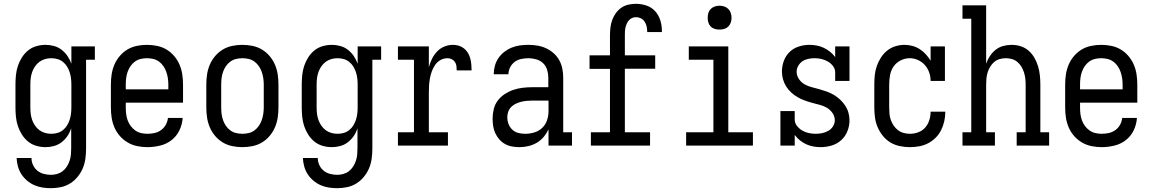

<svg xmlns="http://www.w3.org/2000/svg" viewBox="-20 -763 6040 1006"><path d="M247 223Q224 223 202 219.5Q180 216 159.5 207Q139 198 121.5 183Q104 168 92 149.5Q80 131 74 109Q68 87 67 65H145Q145 84 153 101.5Q161 119 175.5 131Q190 143 209 148Q228 153 247 153Q263 153 279 148.5Q295 144 308 134Q321 124 330 110Q339 96 344.5 80Q350 64 351.5 47.5Q353 31 353 15V-91Q346 -69 333.5 -50.5Q321 -32 303 -18Q285 -4 263 2Q241 8 219 8Q194 8 170 1Q146 -6 127 -21.5Q108 -37 94.5 -58.5Q81 -80 73.5 -103Q66 -126 63.5 -150.5Q61 -175 61 -200V-320Q61 -345 63.5 -369.5Q66 -394 73.5 -417Q81 -440 94.5 -461.5Q108 -483 127 -498.5Q146 -514 170 -521Q194 -528 219 -528Q241 -528 263 -522Q285 -516 303 -502Q321 -488 333.5 -469.5Q346 -451 354 -429V-520H477V-450H431V15Q431 41 427.5 67.5Q424 94 414 118Q404 142 387 163Q370 184 347.5 198Q325 212 299 217.5Q273 223 247 223ZM249 -62Q265 -62 281 -66.5Q297 -71 310 -81.5Q323 -92 331.5 -106Q340 -120 345 -135.5Q350 -151 352 -167.5Q354 -184 354 -200V-320Q354 -336 352 -352.5Q350 -369 345 -384.5Q340 -400 331.5 -414Q323 -428 310 -438.5Q297 -449 281 -453.5Q265 -458 249 -458Q232 -458 216 -453.5Q200 -449 186.5 -439Q173 -429 163.5 -415Q154 -401 148.5 -385.5Q143 -370 141 -353.5Q139 -337 139 -320V-200Q139 -183 141 -166.5Q143 -150 148.5 -134.5Q154 -119 163.5 -105Q173 -91 186.5 -81Q200 -71 216 -66.5Q232 -62 249 -62Z M752 8Q725 8 698.5 2.5Q672 -3 649 -16.5Q626 -30 608 -50.5Q590 -71 579.5 -95.5Q569 -120 565 -146.5Q561 -173 561 -200V-320Q561 -347 565 -373.5Q569 -400 579.5 -424.5Q590 -449 607.5 -469.5Q625 -490 647.5 -503.5Q670 -517 696.5 -522.5Q723 -528 750 -528Q777 -528 803.5 -522.5Q830 -517 852.5 -503.5Q875 -490 892.5 -469.5Q910 -449 920.5 -424.5Q931 -400 935 -373.5Q939 -347 939 -320V-225H639V-200Q639 -183 641 -166Q643 -149 648.5 -133.5Q654 -118 664 -104Q674 -90 688 -80Q702 -70 718.5 -66Q735 -62 752 -62Q771 -62 789.5 -66Q808 -70 823.5 -81Q839 -92 848.5 -109Q858 -126 860 -145H937Q935 -111 920 -80Q905 -49 878.5 -28.5Q852 -8 818.5 0Q785 8 752 8ZM862 -295V-320Q862 -337 859.5 -353.5Q857 -370 851.5 -386Q846 -402 836.5 -416Q827 -430 813.5 -440Q800 -450 783.5 -454Q767 -458 750 -458Q733 -458 716.5 -454Q700 -450 686.5 -440Q673 -430 663.5 -416Q654 -402 648.5 -386Q643 -370 641 -353.5Q639 -337 639 -320V-295Z M1250 8Q1223 8 1196.5 2.5Q1170 -3 1147.5 -16.5Q1125 -30 1107.5 -50.5Q1090 -71 1079.5 -95.5Q1069 -120 1065 -146.5Q1061 -173 1061 -200V-320Q1061 -347 1065 -373.5Q1069 -400 1079.5 -424.5Q1090 -449 1107.5 -469.5Q1125 -490 1147.5 -503.5Q1170 -517 1196.5 -522.5Q1223 -528 1250 -528Q1277 -528 1303.5 -522.5Q1330 -517 1352.5 -503.5Q1375 -490 1392.5 -469.5Q1410 -449 1420.5 -424.5Q1431 -400 1435 -373.5Q1439 -347 1439 -320V-200Q1439 -173 1435 -146.5Q1431 -120 1420.5 -95.5Q1410 -71 1392.5 -50.5Q1375 -30 1352.5 -16.5Q1330 -3 1303.5 2.5Q1277 8 1250 8ZM1250 -62Q1267 -62 1283.5 -66Q1300 -70 1313.5 -80Q1327 -90 1336.5 -104Q1346 -118 1351.5 -134Q1357 -150 1359.5 -166.5Q1362 -183 1362 -200V-320Q1362 -337 1359.5 -353.5Q1357 -370 1351.5 -386Q1346 -402 1336.5 -416Q1327 -430 1313.5 -440Q1300 -450 1283.5 -454Q1267 -458 1250 -458Q1233 -458 1216.5 -454Q1200 -450 1186.5 -440Q1173 -430 1163.5 -416Q1154 -402 1148.5 -386Q1143 -370 1141 -353.5Q1139 -337 1139 -320V-200Q1139 -183 1141 -166.5Q1143 -150 1148.5 -134Q1154 -118 1163.5 -104Q1173 -90 1186.5 -80Q1200 -70 1216.5 -66Q1233 -62 1250 -62Z M1747 223Q1724 223 1702 219.5Q1680 216 1659.5 207Q1639 198 1621.5 183Q1604 168 1592 149.5Q1580 131 1574 109Q1568 87 1567 65H1645Q1645 84 1653 101.5Q1661 119 1675.5 131Q1690 143 1709 148Q1728 153 1747 153Q1763 153 1779 148.5Q1795 144 1808 134Q1821 124 1830 110Q1839 96 1844.5 80Q1850 64 1851.5 47.5Q1853 31 1853 15V-91Q1846 -69 1833.5 -50.5Q1821 -32 1803 -18Q1785 -4 1763 2Q1741 8 1719 8Q1694 8 1670 1Q1646 -6 1627 -21.5Q1608 -37 1594.5 -58.5Q1581 -80 1573.5 -103Q1566 -126 1563.5 -150.5Q1561 -175 1561 -200V-320Q1561 -345 1563.5 -369.5Q1566 -394 1573.5 -417Q1581 -440 1594.5 -461.5Q1608 -483 1627 -498.5Q1646 -514 1670 -521Q1694 -528 1719 -528Q1741 -528 1763 -522Q1785 -516 1803 -502Q1821 -488 1833.5 -469.5Q1846 -451 1854 -429V-520H1977V-450H1931V15Q1931 41 1927.5 67.5Q1924 94 1914 118Q1904 142 1887 163Q1870 184 1847.5 198Q1825 212 1799 217.5Q1773 223 1747 223ZM1749 -62Q1765 -62 1781 -66.5Q1797 -71 1810 -81.5Q1823 -92 1831.5 -106Q1840 -120 1845 -135.5Q1850 -151 1852 -167.5Q1854 -184 1854 -200V-320Q1854 -336 1852 -352.5Q1850 -369 1845 -384.5Q1840 -400 1831.5 -414Q1823 -428 1810 -438.5Q1797 -449 1781 -453.5Q1765 -458 1749 -458Q1732 -458 1716 -453.5Q1700 -449 1686.5 -439Q1673 -429 1663.5 -415Q1654 -401 1648.5 -385.5Q1643 -370 1641 -353.5Q1639 -337 1639 -320V-200Q1639 -183 1641 -166.5Q1643 -150 1648.5 -134.5Q1654 -119 1663.5 -105Q1673 -91 1686.5 -81Q1700 -71 1716 -66.5Q1732 -62 1749 -62Z M2065 0V-70H2149V-450H2065V-520H2227V-411Q2233 -434 2243.5 -455Q2254 -476 2270 -493Q2286 -510 2308 -519Q2330 -528 2353 -528Q2369 -528 2384 -523.5Q2399 -519 2411.5 -509Q2424 -499 2432 -485.5Q2440 -472 2444 -456.5Q2448 -441 2449.5 -425.5Q2451 -410 2451 -394H2373Q2373 -406 2371.5 -417.5Q2370 -429 2363.5 -438.5Q2357 -448 2346.5 -453Q2336 -458 2325 -458Q2305 -458 2288 -448.5Q2271 -439 2260 -423Q2249 -407 2242.5 -389Q2236 -371 2232.5 -352Q2229 -333 2228 -314Q2227 -295 2227 -276V-70H2327V0Z M2701 8Q2682 8 2662.5 4.5Q2643 1 2626 -8.5Q2609 -18 2596 -33Q2583 -48 2575 -65.5Q2567 -83 2564 -102.5Q2561 -122 2561 -141Q2561 -166 2567 -191Q2573 -216 2588 -236Q2603 -256 2624.5 -270Q2646 -284 2669.5 -292Q2693 -300 2718 -303Q2743 -306 2768 -306H2853V-355Q2853 -376 2847 -396.5Q2841 -417 2826 -431.5Q2811 -446 2790 -452Q2769 -458 2749 -458Q2730 -458 2711 -454Q2692 -450 2677 -439Q2662 -428 2653 -410.5Q2644 -393 2644 -374H2567Q2567 -397 2573 -418.5Q2579 -440 2591.5 -458.5Q2604 -477 2622 -491Q2640 -505 2661 -513.5Q2682 -522 2704 -525Q2726 -528 2749 -528Q2772 -528 2796 -524Q2820 -520 2841.5 -510Q2863 -500 2881 -484Q2899 -468 2910.5 -447Q2922 -426 2926.5 -402.5Q2931 -379 2931 -355V-70H2977V0H2854V-86Q2844 -64 2828.5 -45.5Q2813 -27 2792.5 -15Q2772 -3 2748.5 2.5Q2725 8 2701 8ZM2732 -62Q2756 -62 2779.5 -69Q2803 -76 2820.5 -92.5Q2838 -109 2846 -132.5Q2854 -156 2854 -180V-236H2768Q2753 -236 2738.5 -234.5Q2724 -233 2710 -229.5Q2696 -226 2682.5 -219.5Q2669 -213 2658.5 -202.5Q2648 -192 2643 -178Q2638 -164 2638 -149Q2638 -131 2644.5 -113.5Q2651 -96 2664.5 -83.5Q2678 -71 2695.5 -66.5Q2713 -62 2732 -62Z M3076 0V-70H3176V-402H3069V-473H3176V-579Q3176 -599 3178.5 -619.5Q3181 -640 3188 -659Q3195 -678 3207 -694.5Q3219 -711 3235.5 -722.5Q3252 -734 3272 -738.5Q3292 -743 3313 -743Q3340 -743 3367 -734Q3394 -725 3412.5 -704.5Q3431 -684 3439.5 -657Q3448 -630 3448 -603V-595H3371V-599Q3371 -612 3368 -625Q3365 -638 3357.5 -649.5Q3350 -661 3338 -667Q3326 -673 3313 -673Q3302 -673 3292.5 -669Q3283 -665 3276 -657.5Q3269 -650 3264.5 -640Q3260 -630 3257.5 -620Q3255 -610 3254.5 -599.5Q3254 -589 3254 -579V-473H3413V-403H3254V-70H3386V0Z M3575 0V-70H3718V-450H3589V-520H3796V-70H3925V0ZM3750 -608Q3737 -608 3725 -611.5Q3713 -615 3704 -624Q3695 -633 3691.5 -645Q3688 -657 3688 -670Q3688 -683 3691.5 -695Q3695 -707 3704 -716Q3713 -725 3725 -729Q3737 -733 3750 -733Q3763 -733 3775 -729Q3787 -725 3796 -716Q3805 -707 3809 -695Q3813 -683 3813 -670Q3813 -657 3809 -645Q3805 -633 3796 -624Q3787 -615 3775 -611.5Q3763 -608 3750 -608Z M4280 8Q4261 8 4241.5 4.5Q4222 1 4204.5 -7Q4187 -15 4171.5 -27.5Q4156 -40 4144 -56V0H4069V-181H4144V-136Q4144 -118 4156 -103Q4168 -88 4183.5 -79Q4199 -70 4217 -66Q4235 -62 4254 -62Q4271 -62 4288 -65.5Q4305 -69 4320 -77.5Q4335 -86 4344.5 -101Q4354 -116 4354 -133Q4354 -154 4341.5 -171.5Q4329 -189 4311.5 -199Q4294 -209 4274 -214Q4254 -219 4234 -224.5Q4214 -230 4195 -237Q4176 -244 4158 -254.5Q4140 -265 4125 -279Q4110 -293 4099 -310.5Q4088 -328 4082.5 -348Q4077 -368 4077 -388Q4077 -417 4087 -444Q4097 -471 4117 -490.5Q4137 -510 4164.5 -519Q4192 -528 4221 -528Q4240 -528 4259 -524.5Q4278 -521 4296 -512.5Q4314 -504 4329 -492Q4344 -480 4356 -464V-520H4431V-339H4356V-384Q4356 -402 4344.5 -417Q4333 -432 4317 -441Q4301 -450 4283.5 -454Q4266 -458 4247 -458Q4231 -458 4214.5 -454.5Q4198 -451 4184.5 -442Q4171 -433 4162.5 -418Q4154 -403 4154 -387Q4154 -367 4166 -349Q4178 -331 4196 -321Q4214 -311 4234 -306Q4254 -301 4273.5 -295.5Q4293 -290 4312.5 -283Q4332 -276 4349.5 -265.5Q4367 -255 4382 -241Q4397 -227 4408.5 -209.5Q4420 -192 4425.5 -172.5Q4431 -153 4431 -132Q4431 -103 4420 -75.5Q4409 -48 4387.5 -28.5Q4366 -9 4337.5 -0.5Q4309 8 4280 8Z M4747 8Q4721 8 4694.5 2.5Q4668 -3 4645.5 -16.5Q4623 -30 4606 -51Q4589 -72 4578.5 -96.5Q4568 -121 4564.5 -147.5Q4561 -174 4561 -200V-320Q4561 -345 4563.5 -369.5Q4566 -394 4574 -417Q4582 -440 4595.5 -461Q4609 -482 4628 -497.5Q4647 -513 4671 -520.5Q4695 -528 4719 -528Q4740 -528 4760.5 -522.5Q4781 -517 4799 -505.5Q4817 -494 4831 -478.5Q4845 -463 4856 -445V-520H4931V-339H4856Q4856 -362 4848.5 -383.5Q4841 -405 4826 -422Q4811 -439 4790 -448.5Q4769 -458 4747 -458Q4722 -458 4699 -446.5Q4676 -435 4662 -414.5Q4648 -394 4643.5 -369.5Q4639 -345 4639 -320V-200Q4639 -183 4640.5 -166.5Q4642 -150 4647.5 -134.5Q4653 -119 4662.5 -105Q4672 -91 4685 -81Q4698 -71 4714.5 -66.5Q4731 -62 4747 -62Q4770 -62 4791.5 -70Q4813 -78 4827.5 -94.5Q4842 -111 4849 -133Q4856 -155 4856 -177V-178H4933V-176Q4933 -152 4927.5 -127.5Q4922 -103 4911 -81Q4900 -59 4882.5 -41.5Q4865 -24 4843 -12.5Q4821 -1 4796.5 3.5Q4772 8 4747 8Z M5023 0V-70H5069V-665H5023V-735H5147V-429Q5154 -450 5166.5 -469Q5179 -488 5196.5 -502Q5214 -516 5236 -522Q5258 -528 5281 -528Q5305 -528 5328.5 -520.5Q5352 -513 5370 -497Q5388 -481 5400 -460Q5412 -439 5419 -415.5Q5426 -392 5428.5 -368Q5431 -344 5431 -320V-70H5477V0H5307V-70H5354V-320Q5354 -336 5352 -352.5Q5350 -369 5345 -384.5Q5340 -400 5331.5 -414Q5323 -428 5310.5 -438.5Q5298 -449 5282 -453.5Q5266 -458 5250 -458Q5234 -458 5218 -453.5Q5202 -449 5189.5 -438.5Q5177 -428 5168.5 -414Q5160 -400 5155 -384.5Q5150 -369 5148.5 -352.5Q5147 -336 5147 -320V-70H5193V0Z M5752 8Q5725 8 5698.5 2.5Q5672 -3 5649 -16.5Q5626 -30 5608 -50.5Q5590 -71 5579.5 -95.5Q5569 -120 5565 -146.5Q5561 -173 5561 -200V-320Q5561 -347 5565 -373.5Q5569 -400 5579.5 -424.5Q5590 -449 5607.5 -469.5Q5625 -490 5647.5 -503.5Q5670 -517 5696.5 -522.5Q5723 -528 5750 -528Q5777 -528 5803.5 -522.5Q5830 -517 5852.5 -503.5Q5875 -490 5892.5 -469.5Q5910 -449 5920.5 -424.5Q5931 -400 5935 -373.5Q5939 -347 5939 -320V-225H5639V-200Q5639 -183 5641 -166Q5643 -149 5648.5 -133.5Q5654 -118 5664 -104Q5674 -90 5688 -80Q5702 -70 5718.5 -66Q5735 -62 5752 -62Q5771 -62 5789.5 -66Q5808 -70 5823.5 -81Q5839 -92 5848.5 -109Q5858 -126 5860 -145H5937Q5935 -111 5920 -80Q5905 -49 5878.5 -28.5Q5852 -8 5818.5 0Q5785 8 5752 8ZM5862 -295V-320Q5862 -337 5859.5 -353.5Q5857 -370 5851.5 -386Q5846 -402 5836.5 -416Q5827 -430 5813.5 -440Q5800 -450 5783.5 -454Q5767 -458 5750 -458Q5733 -458 5716.5 -454Q5700 -450 5686.5 -440Q5673 -430 5663.5 -416Q5654 -402 5648.5 -386Q5643 -370 5641 -353.5Q5639 -337 5639 -320V-295Z"/></svg>

Font: Iosevka Curly Slab
Style: Regular
Weight: 400
Monospace: yes
Designer: Belleve Invis
Foundry: Belleve Invis
Version: Version 22.1.2; ttfautohint (v1.8.4)